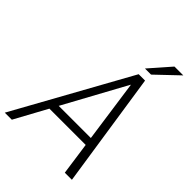

<svg xmlns="http://www.w3.org/2000/svg" viewBox="-275 -1005 1120 1120"><g transform="rotate(45 285.0 -445.0)"><path d="M444.3 -200.7H145L35.6 0H-22.5L371.1 -710.9H423.8L531.2 0H472.7ZM171.9 -250.5H437L382.8 -633.8L381.3 -634.3ZM487.3 -890.1H560.1L423.8 -760.3H373.5Z"/></g></svg>

Font: Franko
Style: Light Italic
Weight: 300
Designer: Google
Version: Version 1.200310; 2013